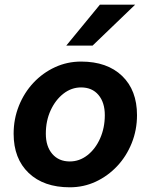

<svg xmlns="http://www.w3.org/2000/svg" viewBox="-20 -781 641 817"><path d="M38 -212Q38 -275 60.5 -331Q83 -387 122.5 -429Q162 -471 214 -495Q266 -519 325 -519Q436 -519 499.5 -458Q563 -397 563 -291Q563 -228 540.5 -172Q518 -116 478.5 -74Q439 -32 387.5 -8Q336 16 277 16Q166 16 102 -45Q38 -106 38 -212ZM277 -94Q318 -94 352 -120.5Q386 -147 406 -192Q426 -237 426 -291Q426 -345 399 -377Q372 -409 325 -409Q284 -409 250 -382.5Q216 -356 195.5 -311.5Q175 -267 175 -212Q175 -158 202.5 -126Q230 -94 277 -94ZM262 -587 405 -761H555L374 -587Z"/></svg>

Font: Wix Madefor Text
Style: Bold Italic
Weight: 700
Italic angle: -12°
Designer: Dalton Maag Ltd
Foundry: Dalton Maag Ltd
Version: Version 3.100